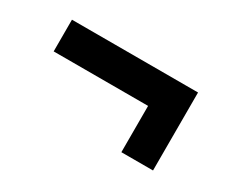

<svg xmlns="http://www.w3.org/2000/svg" viewBox="-55 -608 656 551"><g transform="rotate(30 272.5 -333.0)"><path d="M371.4 -203.3V-356.7H58.5V-461.7H476.3V-203.3Z"/></g></svg>

Font: Archivo SemiBold Condensed
Style: Regular
Weight: 600
Width: 3
Version: Version 2.001